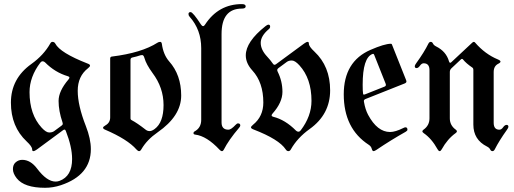

<svg xmlns="http://www.w3.org/2000/svg" viewBox="-20 -727 2506 936"><path d="M132.8 -415Q192.9 -458 225.1 -515.1Q229.5 -522.9 235.4 -522.9Q245.1 -522.9 249.5 -514.6Q272.9 -469.7 406.2 -417.5Q418.9 -413.1 418.9 -407.5Q418.9 -401.9 409.2 -394.5Q358.9 -355.5 358.9 -284.4Q358.9 -213.4 398.4 -112.8Q422.9 -50.3 422.9 0Q422.9 127 276.9 175.8Q238.8 188.5 199.7 188.5Q98.1 188.5 61.5 142.1Q43 118.7 43 97.4Q43 76.2 55.7 64.9Q69.8 52.2 88.4 52.2Q128.9 52.2 161.1 95.2Q208.5 158.2 251 158.2Q260.7 158.2 270 154.8Q331.5 132.3 331.5 48.3Q331.5 -10.7 300.8 -88.9Q298.3 -95.2 294.7 -95.2Q291 -95.2 288.1 -92.8L160.2 1.5Q148.9 9.8 142.8 9.8Q136.7 9.8 136.7 1Q136.7 -12.7 109.9 -37.6Q33.2 -109.4 33.2 -226.6Q33.2 -343.8 132.8 -415ZM124 -277.8Q124 -168.9 183.1 -104.5Q204.6 -81.1 219.7 -81.1Q234.9 -81.1 244.1 -87.9L280.3 -114.7Q286.1 -119.1 286.1 -122.8Q286.1 -126.5 284.7 -130.4Q265.6 -186.5 265.6 -234.9Q265.6 -283.2 314 -339.8Q318.4 -344.7 318.4 -349.1Q318.4 -353.5 310.5 -355.5Q248 -374 199.7 -422.9Q194.3 -428.2 188 -428.2Q181.6 -428.2 176.8 -421.9Q124 -352.5 124 -277.8Z M494.6 -116.2Q517.1 -128.9 517.1 -154.8V-441.4Q517.1 -450.2 524.9 -451.2Q670.4 -469.2 748 -519Q753.9 -522.9 760.7 -522.9Q767.6 -522.9 769 -513.2Q776.4 -460 804.7 -427.7Q863.3 -361.8 863.3 -261.2Q863.3 -161.6 748.5 -82Q696.3 -45.9 669.4 0.5Q664.1 9.8 658.2 9.8Q652.3 9.8 645 1.5Q601.6 -47.9 492.7 -94.7Q482.4 -99.1 482.4 -104.2Q482.4 -109.4 494.6 -116.2ZM616.2 -149.9Q616.2 -144 622.1 -141.1Q648.4 -127.4 690.9 -94.2Q699.2 -87.9 709.7 -87.9Q720.2 -87.9 733.9 -98.1Q777.3 -129.9 777.3 -214.8Q777.3 -299.8 723.6 -371.1Q692.9 -413.1 684.1 -444.3Q680.2 -458.5 673.3 -458.5Q666.5 -458.5 660.2 -456.1Q647.9 -451.7 625.5 -446.8Q616.2 -444.8 616.2 -435.5Z M898.9 -658.7Q898.9 -668 909.2 -668Q920.4 -668 959.5 -607.9Q964.8 -599.6 970 -599.6Q975.1 -599.6 979.5 -606.9Q1044.9 -707 1159.2 -707Q1177.7 -707 1177.7 -696Q1177.7 -685.1 1159.2 -685.1Q1060.1 -685.1 1060.1 -561V-129.9Q1060.1 -94.7 1093.8 -94.7Q1106.4 -94.7 1128.9 -118.7Q1135.3 -125.5 1140.1 -125.5Q1151.4 -125.5 1151.4 -115.2Q1151.4 -110.8 1145.5 -104Q1094.7 -44.4 1070.8 2.9Q1067.4 9.8 1062 9.8Q1056.6 9.8 1050.3 2.9Q987.8 -64 931.6 -70.8Q923.3 -71.8 923.3 -77.6Q923.3 -83.5 928.7 -86.4Q960.9 -104 960.9 -142.6V-492.2Q960.9 -582.5 904.3 -645.5Q898.9 -650.9 898.9 -658.7Z M1178.2 -457Q1178.2 -523.4 1274.4 -599.6Q1283.7 -606.9 1288.1 -606.9Q1296.9 -606.9 1296.9 -597.2Q1296.9 -590.3 1290.5 -585Q1251 -551.8 1251 -518.1Q1251 -484.4 1282.7 -450.7Q1298.3 -434.1 1310.5 -416.5Q1314 -411.1 1317.9 -411.1Q1321.8 -411.1 1325.7 -414.1L1462.4 -514.6Q1473.6 -522.9 1479.7 -522.9Q1485.8 -522.9 1485.8 -514.2Q1485.8 -500.5 1512.7 -475.6Q1589.4 -403.8 1589.4 -286.6Q1589.4 -169.4 1489.7 -98.1Q1429.7 -55.2 1397.5 2Q1393.1 9.8 1385.7 9.8Q1378.4 9.8 1373 1.5Q1340.3 -47.9 1216.3 -95.7Q1203.6 -100.6 1203.6 -105.7Q1203.6 -110.8 1213.4 -118.7Q1263.7 -159.2 1263.7 -227.1Q1263.7 -325.2 1210.4 -383.3Q1178.2 -418.5 1178.2 -457ZM1312 -157.7Q1370.6 -143.1 1422.9 -90.3Q1428.2 -85 1434.6 -85Q1440.9 -85 1445.8 -91.3Q1498.5 -160.6 1498.5 -235.4Q1498.5 -344.2 1439.5 -408.7Q1418 -432.1 1402.8 -432.1Q1387.7 -432.1 1378.4 -425.3L1337.4 -395Q1331.5 -390.6 1331.5 -386.2Q1331.5 -381.8 1333.5 -377.9Q1356.9 -331.1 1356.9 -279.3Q1356.9 -227.5 1308.6 -173.3Q1304.2 -168.5 1304.2 -164.1Q1304.2 -159.7 1312 -157.7Z M1655.8 -267.1Q1655.8 -427.2 1786.1 -483.9Q1854.5 -513.7 1885.7 -513.7Q1889.2 -513.7 1890.6 -510.3L1960 -335.9Q1961.4 -333 1961.4 -330.1Q1961.4 -323.7 1953.1 -320.3L1762.7 -244.6Q1753.9 -241.2 1753.9 -234.9Q1753.9 -232.4 1754.4 -230Q1760.7 -193.4 1774.4 -167.5Q1819.3 -83.5 1881.8 -83.5Q1907.2 -83.5 1946.3 -103Q1953.1 -106.4 1956.1 -106.4Q1966.3 -106.4 1966.3 -94.7Q1966.3 -89.4 1957.5 -84.5Q1885.3 -43.9 1815.4 3.4Q1806.2 9.8 1800.8 9.8Q1795.4 9.8 1792.2 -2Q1789.1 -13.7 1777.8 -21Q1655.8 -100.1 1655.8 -267.1ZM1748 -314Q1748 -280.8 1750 -270Q1751 -265.6 1753.7 -265.6Q1756.3 -265.6 1759.8 -267.1L1854.5 -304.7Q1861.3 -307.6 1861.3 -313.5Q1861.3 -315.9 1859.9 -319.3L1804.2 -459.5Q1802.2 -464.4 1799.6 -464.4Q1796.9 -464.4 1795.9 -463.9Q1748 -445.8 1748 -314Z M2002 -404.8Q2002 -409.2 2009.8 -419.9Q2047.4 -471.7 2068.4 -514.2Q2072.8 -522.9 2079.8 -522.9Q2086.9 -522.9 2090.8 -514.6Q2094.7 -506.3 2106.4 -500.5Q2155.3 -476.1 2168.9 -427.7Q2171.4 -420.9 2174.3 -420.9Q2177.2 -420.9 2180.2 -423.8L2282.2 -519Q2286.6 -522.9 2290 -522.9Q2293.5 -522.9 2296.4 -519Q2345.2 -462.9 2406.7 -437.5Q2419.9 -432.1 2419.9 -426.8Q2419.9 -421.4 2408.7 -416Q2386.7 -404.8 2386.7 -376V-128.4Q2386.7 -94.7 2414.6 -94.7Q2424.3 -94.7 2432.6 -106.4Q2440.9 -118.2 2449.7 -118.2Q2458.5 -118.2 2458.5 -108.4Q2458.5 -104 2450.7 -93.3Q2413.6 -41.5 2392.1 1Q2387.7 9.8 2380.6 9.8Q2373.5 9.8 2369.6 1.5Q2365.7 -6.8 2354 -12.7Q2287.6 -45.9 2287.6 -119.6V-387.2Q2287.6 -394 2282.7 -397.5Q2252.4 -418 2236.8 -437.5Q2234.9 -439.9 2232.2 -439.9Q2229.5 -439.9 2227.1 -437.5L2181.2 -394.5Q2172.9 -386.7 2172.9 -376.5V-149.9Q2172.9 -115.7 2202.1 -94.7Q2207.5 -90.8 2207.5 -86.7Q2207.5 -82.5 2201.2 -78.1Q2161.1 -49.3 2133.3 1Q2128.4 9.8 2123.3 9.8Q2118.2 9.8 2113.3 1Q2084.5 -51.3 2045.4 -78.1Q2039.1 -82.5 2039.1 -86.7Q2039.1 -90.8 2044.4 -94.7Q2073.7 -115.2 2073.7 -149.9V-384.8Q2073.7 -418.5 2045.4 -418.5Q2035.6 -418.5 2027.3 -406.7Q2019 -395 2010.5 -395Q2002 -395 2002 -404.8Z"/></svg>

Font: UnifrakturMaguntia18
Style: Book
Weight: 400
Designer: j. 'mach' wust, Gerrit Ansmann, Georg Duffner, based on a font by Peter Wiegel, original typeface by Carl Albert Fahrenw
Version: Version 2017-03-19